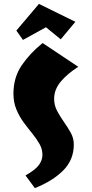

<svg xmlns="http://www.w3.org/2000/svg" viewBox="-20 -921 471 986"><path d="M159 45 111 -20Q162 -49 180 -74Q198 -99 198 -126Q198 -155 183 -181.5Q168 -208 146 -235Q124 -262 101.5 -292.5Q79 -323 64 -359.5Q49 -396 49 -440Q49 -523 91.5 -585.5Q134 -648 199 -700L382 -578Q328 -544 293 -503Q258 -462 258 -413Q258 -380 273.5 -351Q289 -322 308.5 -294.5Q328 -267 343.5 -239Q359 -211 359 -179Q359 -100 304.5 -45.5Q250 9 159 45ZM98 -716 64 -764 180 -901 367 -809 292 -719 216 -781Z"/></svg>

Font: Joti One
Style: Regular
Weight: 400
Designer: Eduardo Rodriguez Tunni
Foundry: Eduardo Rodriguez Tunni
Version: Version 1.002; ttfautohint (v1.8.4.7-5d5b);gftools[0.9.24]